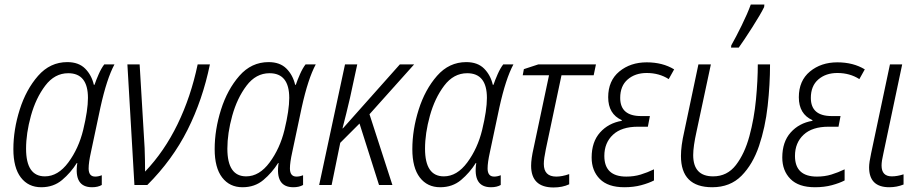

<svg xmlns="http://www.w3.org/2000/svg" viewBox="-20 -816 4068 847"><path d="M319 -97H321Q305 10 386 10Q412 10 429 0V-43Q414 -37 400 -37Q371 -37 371 -73Q371 -99 381 -144L423 -342Q451 -469 485 -532H440Q427 -515 415.5 -489Q404 -463 397 -442H394Q384 -485 355.5 -513.5Q327 -542 277 -542Q201 -542 148 -481.5Q95 -421 67 -332.5Q39 -244 39 -158Q39 -76 72 -33Q105 10 162 10Q216 10 254 -22Q292 -54 319 -97ZM95 -160Q95 -228 116.5 -305.5Q138 -383 179.5 -438Q221 -493 281 -493Q368 -493 368 -384Q368 -330 347 -243Q327 -161 281.5 -99.5Q236 -38 178 -38Q95 -38 95 -160Z M630 0Q741 -111 807.5 -243.5Q874 -376 906 -532H852Q822 -389 763.5 -268.5Q705 -148 620 -59Q620 -84 619.5 -109.5Q619 -135 618 -163L596 -532H542L573 0Z M1207 -97H1209Q1193 10 1274 10Q1300 10 1317 0V-43Q1302 -37 1288 -37Q1259 -37 1259 -73Q1259 -99 1269 -144L1311 -342Q1339 -469 1373 -532H1328Q1315 -515 1303.5 -489Q1292 -463 1285 -442H1282Q1272 -485 1243.5 -513.5Q1215 -542 1165 -542Q1089 -542 1036 -481.5Q983 -421 955 -332.5Q927 -244 927 -158Q927 -76 960 -33Q993 10 1050 10Q1104 10 1142 -22Q1180 -54 1207 -97ZM983 -160Q983 -228 1004.5 -305.5Q1026 -383 1067.5 -438Q1109 -493 1169 -493Q1256 -493 1256 -384Q1256 -330 1235 -243Q1215 -161 1169.5 -99.5Q1124 -38 1066 -38Q983 -38 983 -160Z M1443 0 1481 -186 1566 -271 1652 0H1711L1610 -312L1807 -532H1744L1493 -250H1491Q1507 -311 1524 -384L1556 -532H1502L1388 0Z M2079 -97H2081Q2065 10 2146 10Q2172 10 2189 0V-43Q2174 -37 2160 -37Q2131 -37 2131 -73Q2131 -99 2141 -144L2183 -342Q2211 -469 2245 -532H2200Q2187 -515 2175.5 -489Q2164 -463 2157 -442H2154Q2144 -485 2115.5 -513.5Q2087 -542 2037 -542Q1961 -542 1908 -481.5Q1855 -421 1827 -332.5Q1799 -244 1799 -158Q1799 -76 1832 -33Q1865 10 1922 10Q1976 10 2014 -22Q2052 -54 2079 -97ZM1855 -160Q1855 -228 1876.5 -305.5Q1898 -383 1939.5 -438Q1981 -493 2041 -493Q2128 -493 2128 -384Q2128 -330 2107 -243Q2087 -161 2041.5 -99.5Q1996 -38 1938 -38Q1855 -38 1855 -160Z M2491 -3V-48Q2460 -37 2434 -37Q2379 -37 2379 -93Q2379 -115 2388 -158L2457 -484H2599L2609 -532H2355L2291 -511L2286 -484H2402L2334 -163Q2323 -115 2323 -85Q2323 11 2422 11Q2461 11 2491 -3Z M2865 -20V-69Q2836 -55 2806.5 -46Q2777 -37 2743 -37Q2646 -37 2646 -128Q2646 -186 2684 -221.5Q2722 -257 2794 -257H2838L2847 -304H2808Q2716 -304 2716 -384Q2716 -437 2749 -465.5Q2782 -494 2833 -494Q2888 -494 2930 -467L2954 -510Q2903 -541 2833 -541Q2761 -541 2712 -500.5Q2663 -460 2663 -387Q2663 -313 2723 -286V-283Q2664 -273 2627 -231.5Q2590 -190 2590 -121Q2590 -63 2626 -26.5Q2662 10 2734 10Q2775 10 2808.5 1Q2842 -8 2865 -20Z M3239 -606Q3262 -638 3299 -696Q3336 -754 3351 -785L3352 -796H3292Q3278 -757 3252 -704Q3226 -651 3206 -616L3205 -606ZM3377 -532H3323Q3323 -462 3315 -377.5Q3307 -293 3286 -215.5Q3265 -138 3226.5 -88Q3188 -38 3126 -38Q3038 -38 3038 -132Q3038 -170 3053 -237L3116 -532H3061L2999 -238Q2991 -203 2987.5 -176.5Q2984 -150 2984 -128Q2984 10 3122 10Q3201 10 3251 -40.5Q3301 -91 3328.5 -172.5Q3356 -254 3366.5 -348.5Q3377 -443 3377 -532Z M3706 -20V-69Q3677 -55 3647.5 -46Q3618 -37 3584 -37Q3487 -37 3487 -128Q3487 -186 3525 -221.5Q3563 -257 3635 -257H3679L3688 -304H3649Q3557 -304 3557 -384Q3557 -437 3590 -465.5Q3623 -494 3674 -494Q3729 -494 3771 -467L3795 -510Q3744 -541 3674 -541Q3602 -541 3553 -500.5Q3504 -460 3504 -387Q3504 -313 3564 -286V-283Q3505 -273 3468 -231.5Q3431 -190 3431 -121Q3431 -63 3467 -26.5Q3503 10 3575 10Q3616 10 3649.5 1Q3683 -8 3706 -20Z M3966 -2V-47Q3938 -38 3914 -38Q3869 -38 3869 -86Q3869 -105 3877 -139L3960 -532H3906L3823 -140Q3814 -99 3814 -78Q3814 10 3903 10Q3936 10 3966 -2Z"/></svg>

Font: Noto Sans UI SemiCondensed Light
Style: Italic
Weight: 300
Width: 4
Designer: Monotype Design Team
Foundry: Monotype Imaging Inc.
Version: 1.001